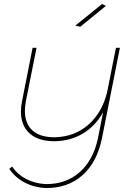

<svg xmlns="http://www.w3.org/2000/svg" viewBox="-20 -759 670 972"><path d="M497 -739 516 -729 387 -624 361 -629ZM587 -517 496 -58Q471 63 397 128.5Q323 194 211 193Q152 190 104 164.5Q56 139 27 96L41 84Q68 124 112 147Q156 170 211 173Q314 174 383.5 112.5Q453 51 476 -60L502 -191Q464 -122 400.5 -83.5Q337 -45 256 -44Q174 -44 130 -83.5Q86 -123 86 -194Q86 -221 92 -249L145 -517H165L111 -247Q106 -217 106 -198Q106 -133 144.5 -98.5Q183 -64 256 -64Q356 -66 426 -126.5Q496 -187 522 -291L567 -517Z"/></svg>

Font: TypoPRO Montserrat Alternates
Style: Italic
Weight: 250
Italic angle: -11.3°
Designer: Julieta Ulanovsky
Foundry: Julieta Ulanovsky
Version: Version 6.001